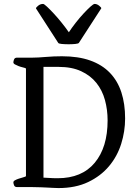

<svg xmlns="http://www.w3.org/2000/svg" viewBox="-20 -951 688 976"><path d="M48 -24Q48 -30 56 -34.5Q64 -39 74.5 -42.5Q85 -46 96 -49Q107 -52 112 -55V-603Q107 -606 96 -608.5Q85 -611 74.5 -615Q64 -619 56 -623.5Q48 -628 48 -634Q48 -640 51.5 -649Q55 -658 67 -658H146Q172 -658 212.5 -661.5Q253 -665 295 -665Q378 -665 438.5 -643.5Q499 -622 538.5 -581Q578 -540 597 -481.5Q616 -423 616 -349Q616 -283 596 -219.5Q576 -156 534 -106Q492 -56 428 -25.5Q364 5 277 5Q262 5 249 4Q236 3 221 2.5Q206 2 187.5 1Q169 0 143 0H67Q55 0 51.5 -9Q48 -18 48 -24ZM201 -48Q210 -48 229 -46.5Q248 -45 273 -45Q396 -45 461.5 -123.5Q527 -202 527 -339Q527 -393 513.5 -442.5Q500 -492 470 -529.5Q440 -567 392.5 -589Q345 -611 278 -611H201ZM163 -908V-909Q163 -913 174 -922Q185 -931 199 -931Q204 -931 219 -917Q234 -903 253.5 -882Q273 -861 293.5 -835.5Q314 -810 330 -787Q345 -810 365 -835.5Q385 -861 404.5 -882Q424 -903 439.5 -917Q455 -931 461 -931Q473 -931 484 -922Q495 -913 495 -909L381 -733Q378 -729 362.5 -727.5Q347 -726 329 -726Q310 -726 294 -727.5Q278 -729 276 -733Z"/></svg>

Font: Asar
Style: Regular
Weight: 400
Designer: Eben Sorkin
Foundry: Eben Sorkin, Pria Ravichandran
Version: Version 1.003; ttfautohint (v1.3) -l 8 -r 50 -G 0 -x 0 -H 45